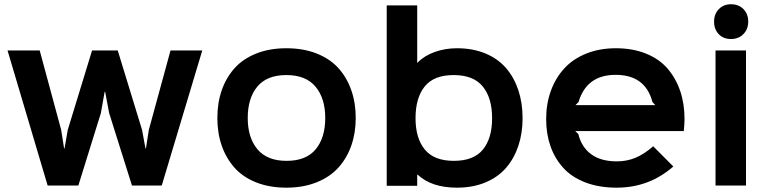

<svg xmlns="http://www.w3.org/2000/svg" viewBox="-20 -865 3587 895"><path d="M774.9 -629.9H922.9L733.9 0H595.2L488.8 -337.9L470.2 -437H467.8L450.2 -337.9L345.2 0H202.1L15.1 -629.9H165L265.1 -259.8L278.8 -172.9H280.8L295.9 -259.8L409.2 -629.9H528.8L642.1 -259.8L658.2 -172.9H660.2L673.8 -259.8Z M1496.1 -314.9Q1496.1 -406.7 1450.9 -460.9Q1405.8 -515.1 1314.9 -515.1Q1224.1 -515.1 1179.4 -461.2Q1134.8 -407.2 1134.8 -314.9Q1134.8 -223.6 1179.9 -169.4Q1225.1 -115.2 1315.9 -115.2Q1406.7 -115.2 1451.4 -168.9Q1496.1 -222.7 1496.1 -314.9ZM1638.2 -314.9Q1638.2 -245.6 1617.7 -186.8Q1597.2 -127.9 1557.6 -84Q1518.1 -40 1455.8 -15.1Q1393.6 9.8 1314.9 9.8Q1235.8 9.8 1173.8 -14.9Q1111.8 -39.6 1072.8 -83.7Q1033.7 -127.9 1013.4 -186.5Q993.2 -245.1 993.2 -314.9Q993.2 -384.8 1013.4 -443.6Q1033.7 -502.4 1072.8 -546.4Q1111.8 -590.3 1173.8 -615.2Q1235.8 -640.1 1314.9 -640.1Q1394 -640.1 1456.3 -615.5Q1518.6 -590.8 1557.9 -546.9Q1597.2 -502.9 1617.7 -444.1Q1638.2 -385.3 1638.2 -314.9Z M2273.9 -314Q2273.9 -408.2 2230.5 -461.7Q2187 -515.1 2094.7 -515.1Q2002.4 -515.1 1959.7 -461.9Q1917 -408.7 1917 -314Q1917 -220.7 1960.2 -168Q2003.4 -115.2 2095.7 -115.2Q2188 -115.2 2231 -167.7Q2273.9 -220.2 2273.9 -314ZM2416 -314Q2416 -243.7 2396.2 -184.8Q2376.5 -126 2338.9 -82.5Q2301.3 -39.1 2242.7 -14.6Q2184.1 9.8 2109.9 9.8Q1991.7 9.8 1926.8 -50.8H1924.8V1H1782.7V-839.8H1924.8V-573.2H1926.8Q1956.5 -604.5 2005.4 -622.3Q2054.2 -640.1 2109.9 -640.1Q2184.6 -640.1 2243.4 -615.5Q2302.2 -590.8 2339.6 -546.9Q2377 -502.9 2396.5 -443.8Q2416 -384.8 2416 -314Z M2662.6 -375H3034.7L3021.5 -389.2Q2988.3 -516.1 2849.6 -516.1Q2714.4 -516.1 2676.8 -389.2ZM3170.9 -310.1Q3170.9 -289.1 3167.5 -253.9H2661.6L2675.8 -240.2Q2690.9 -178.7 2736.1 -145.8Q2781.2 -112.8 2855.5 -112.8Q2901.9 -112.8 2942.4 -129.6Q2982.9 -146.5 3024.9 -183.1L3118.7 -88.9Q3005.9 9.8 2854.5 9.8Q2772.5 9.8 2708.7 -14.6Q2645 -39.1 2605.5 -82.8Q2565.9 -126.5 2545.9 -183.8Q2525.9 -241.2 2525.9 -310.1Q2525.9 -381.3 2547.9 -441.7Q2569.8 -502 2610.4 -546.1Q2650.9 -590.3 2712.6 -615.2Q2774.4 -640.1 2850.6 -640.1Q2929.7 -640.1 2991.7 -615Q3053.7 -589.8 3092.3 -544.7Q3130.9 -499.5 3150.9 -440.2Q3170.9 -380.9 3170.9 -310.1Z M3457.5 -629.9V0H3315.4V-629.9ZM3467.8 -764.2Q3467.8 -729 3445.3 -706.1Q3422.9 -683.1 3387.7 -683.1Q3352.1 -683.1 3330.3 -705.8Q3308.6 -728.5 3308.6 -764.2Q3308.6 -799.3 3330.6 -822.3Q3352.5 -845.2 3387.7 -845.2Q3423.3 -845.2 3445.6 -822.5Q3467.8 -799.8 3467.8 -764.2Z"/></svg>

Font: Sinkin Sans 600 SemiBold
Style: Regular
Weight: 600
Designer: Keith Bates
Foundry: K-Type
Version: Sinkin Sans (version 1.0)  by Keith Bates   •   © 2014   www